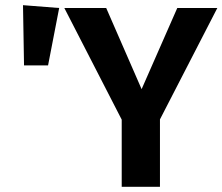

<svg xmlns="http://www.w3.org/2000/svg" viewBox="-20 -723 861 743"><path d="M69 -703 209 -692 166 -470H73ZM821 -692 599 -261V0H451V-260L229 -692H391L528 -378L666 -692Z"/></svg>

Font: Fira Sans SemiBold
Style: Regular
Weight: 600
Designer: bBox Type GmbH & Carrois Corporate GbR & Edenspiekermann AG
Foundry: bBox Type GmbH & Carrois Corporate GbR & Edenspiekermann AG
Version: Version 4.301;PS 004.301;hotconv 1.0.88;makeotf.lib2.5.64775